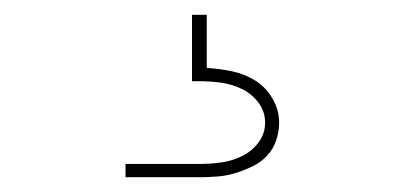

<svg xmlns="http://www.w3.org/2000/svg" viewBox="-20 -20 540 260"><path d="M150 220V202H250Q265 202 279.5 200Q294 198 307.5 191.5Q321 185 330 173Q339 161 339 146Q339 131 330 119Q321 107 307.5 100.5Q294 94 279.5 92Q265 90 250 90H240V0H260V72Q277 73 294 76.5Q311 80 325.5 89Q340 98 349 113.5Q358 129 358 146Q358 158 354 170Q350 182 341.5 191Q333 200 321.5 205.5Q310 211 298.5 214.5Q287 218 274.5 219Q262 220 250 220Z"/></svg>

Font: Zed Mono Thin
Style: Regular
Weight: 100
Monospace: yes
Designer: Belleve Invis
Foundry: Belleve Invis
Version: Version 1.0.0; ttfautohint (v1.8.4)